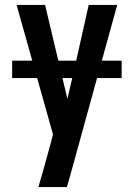

<svg xmlns="http://www.w3.org/2000/svg" viewBox="-20 -540 540 775"><path d="M135 215Q146 179 156 142.5Q166 106 176 70L194 3L47 -520H162L252 -141L275 -239L338 -520H453L263 170L250 215ZM471 -225H29V-295H471Z"/></svg>

Font: Iosevka Term
Style: Bold
Weight: 700
Monospace: yes
Designer: Belleve Invis
Foundry: Belleve Invis
Version: Version 30.0.1